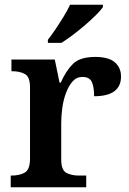

<svg xmlns="http://www.w3.org/2000/svg" viewBox="-20 -786 543 806"><path d="M25 0V-49H28Q62 -49 84 -61.5Q106 -74 106 -121V-419Q106 -463 85 -475Q64 -487 31 -487H28V-536H210L230 -439H235Q257 -489 286.5 -518Q316 -547 380 -547Q436 -547 462 -524.5Q488 -502 488 -465Q488 -382 375 -382Q375 -423 365 -443Q355 -463 326 -463Q301 -463 284.5 -444Q268 -425 257 -395.5Q246 -366 241.5 -332.5Q237 -299 237 -270V-116Q237 -72 258.5 -60.5Q280 -49 311 -49H342V0ZM181 -619Q196 -638 213.5 -664Q231 -690 247.5 -717Q264 -744 274 -766H412V-756Q403 -743 383 -723Q363 -703 337.5 -681Q312 -659 286 -639.5Q260 -620 238 -606H181Z"/></svg>

Font: Noto Serif Telugu SemiBold
Style: Regular
Weight: 600
Designer: Jelle Bosma - Monotype Design Team
Foundry: Monotype Imaging Inc.
Version: Version 2.005; ttfautohint (v1.8.4.7-5d5b)